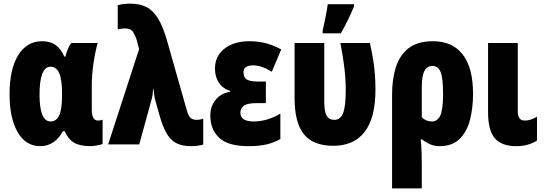

<svg xmlns="http://www.w3.org/2000/svg" viewBox="-20 -788 2967 1048"><path d="M199.2 9.8Q120.6 9.8 76.4 -66.7Q32.2 -143.1 32.2 -273.9Q32.2 -409.7 79.1 -486.3Q126 -563 210 -563Q254.9 -563 283.9 -542Q313 -521 331.1 -479H336.9Q343.8 -504.9 351.6 -523.4Q359.4 -542 369.1 -553.2H513.2Q499 -502.9 490 -440.4Q481 -377.9 481 -324.2V-189Q481 -129.9 515.1 -129.9Q528.8 -129.9 540 -134.8V-2.9Q536.6 0 523.9 2.9Q511.2 5.9 497.1 7.8Q482.9 9.8 475.1 9.8Q416 9.8 383.8 -9.5Q351.6 -28.8 333 -71.8H323.2Q278.8 9.8 199.2 9.8ZM255.9 -125Q288.1 -125 303.5 -159.2Q318.8 -193.4 318.8 -270V-274.9Q318.8 -352.1 303.5 -387.9Q288.1 -423.8 254.9 -423.8Q225.6 -423.8 210.7 -384.8Q195.8 -345.7 195.8 -272.9Q195.8 -125 255.9 -125Z M570.3 0 739.3 -520 726.6 -568.8Q720.2 -590.3 707.5 -611.6Q694.8 -632.8 662.6 -632.8Q641.6 -632.8 622.6 -627V-759.8Q653.3 -768.1 691.4 -768.1Q742.2 -768.1 778.8 -749.8Q815.4 -731.4 842.8 -686.8Q870.1 -642.1 892.6 -563L1000.5 -183.1Q1008.8 -153.8 1021.2 -143.8Q1033.7 -133.8 1053.2 -133.8Q1071.3 -133.8 1089.4 -140.1V1Q1061 9.8 1022.5 9.8Q975.1 9.8 943.1 -6.3Q911.1 -22.5 889.2 -60.3Q867.2 -98.1 849.1 -164.1L827.1 -242.2Q823.7 -254.9 821.8 -269.3Q819.8 -283.7 818.4 -300.8H815.4Q814 -263.7 806.2 -241.2L740.2 0Z M1431.2 -342.8V-225.1H1381.3Q1330.1 -225.1 1311 -210.9Q1292 -196.8 1292 -171.9Q1292 -125 1366.2 -125Q1400.9 -125 1438.5 -136Q1476.1 -147 1510.3 -168V-28.8Q1468.8 -6.3 1428.5 1.7Q1388.2 9.8 1336.9 9.8Q1224.6 9.8 1176.3 -36.1Q1127.9 -82 1127.9 -157.2Q1127.9 -207.5 1157 -243.2Q1186 -278.8 1236.3 -287.1V-292Q1196.3 -304.2 1174.8 -336.4Q1153.3 -368.7 1153.3 -413.1Q1153.3 -481.4 1205.1 -522.2Q1256.8 -563 1342.3 -563Q1384.8 -563 1426.3 -553.2Q1467.8 -543.5 1515.1 -518.1L1463.4 -396Q1408.2 -431.2 1362.3 -431.2Q1309.1 -431.2 1309.1 -395Q1309.1 -364.3 1327.9 -353.5Q1346.7 -342.8 1390.1 -342.8Z M1800.3 7.8Q1689 7.8 1638.4 -55.7Q1587.9 -119.1 1587.9 -252.9V-553.2H1750V-234.9Q1750 -179.7 1762.9 -156.7Q1775.9 -133.8 1805.2 -133.8Q1838.4 -133.8 1852.8 -170.9Q1867.2 -208 1867.2 -296.9Q1867.2 -354 1859.6 -418Q1852.1 -481.9 1837.9 -553.2H1999Q2010.7 -501 2017.3 -459Q2023.9 -417 2026.6 -378.7Q2029.3 -340.3 2029.3 -297.9Q2029.3 -144 1970.2 -68.1Q1911.1 7.8 1800.3 7.8ZM1741.2 -606V-622.1Q1743.7 -631.3 1747.8 -651.1Q1752 -670.9 1756.6 -693.6Q1761.2 -716.3 1764.6 -736.1Q1768.1 -755.9 1769 -765.1H1912.1V-752Q1897 -716.3 1879.2 -679.4Q1861.3 -642.6 1840.3 -606Z M2562 -275.9Q2562 -198.7 2545.2 -133.5Q2528.3 -68.4 2488.3 -29.3Q2448.2 9.8 2379.4 9.8Q2349.6 9.8 2326.2 -1Q2302.7 -11.7 2284.2 -26.9H2276.4Q2280.3 11.2 2281.2 45.9Q2282.2 80.6 2282.2 106.9V240.2H2120.1V-272.9Q2120.1 -356.4 2141.1 -422.1Q2162.1 -487.8 2210.9 -525.4Q2259.8 -563 2343.3 -563Q2449.2 -563 2505.6 -490.7Q2562 -418.5 2562 -275.9ZM2341.3 -428.2Q2312 -428.2 2297.1 -401.6Q2282.2 -375 2282.2 -312V-147.9Q2305.2 -125 2337.4 -125Q2367.7 -125 2383.1 -157Q2398.4 -189 2398.4 -275.9Q2398.4 -363.8 2384.5 -396Q2370.6 -428.2 2341.3 -428.2Z M2806.2 -553.2V-178.2Q2806.2 -129.9 2844.2 -129.9Q2862.3 -129.9 2877.4 -135.3Q2892.6 -140.6 2911.1 -150.9V-21Q2864.7 9.8 2796.4 9.8Q2718.3 9.8 2681.2 -33Q2644 -75.7 2644 -175.8V-553.2Z"/></svg>

Font: Open Sans Condensed ExtraBold
Style: Regular
Weight: 800
Width: 3
Designer: Monotype Design Team
Foundry: Monotype Imaging Inc.
Version: Version 3.000; ttfautohint (v1.8.4)